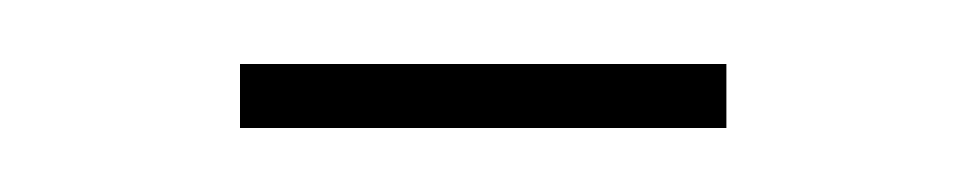

<svg xmlns="http://www.w3.org/2000/svg" viewBox="-20 -664 302 60"><path d="M207 -644H55V-624H207Z"/></svg>

Font: Emberly
Style: Regular
Weight: 400
Designer: Rajesh Rajput
Foundry: Rajesh Rajput
Version: Version 1.000